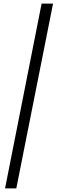

<svg xmlns="http://www.w3.org/2000/svg" viewBox="-20 -832 312 1057"><path d="M209 -812H272L69.8 205.1H7.8Z"/></svg>

Font: Reddit Sans Chocolate
Style: Italic
Weight: 400
Italic angle: -11.25°
Designer: Stephen Hutchings
Version: Version 1.013